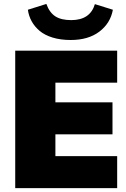

<svg xmlns="http://www.w3.org/2000/svg" viewBox="-20 -965 648 985"><path d="M342.8 -759.8Q291 -759.8 250.2 -772.2Q209.5 -784.7 183.6 -806.4Q157.7 -828.1 142.6 -855.5Q127.4 -882.8 123 -915L217.8 -944.8Q233.9 -900.4 263.9 -881.1Q293.9 -861.8 345.2 -861.8Q442.4 -861.8 466.8 -943.8L559.1 -915Q546.4 -845.7 489.7 -802.7Q433.1 -759.8 342.8 -759.8ZM58.1 0V-705.1H581.1V-541H264.2V-439.9H557.1V-275.9H264.2V-164.1H581.1V0Z"/></svg>

Font: Mulish ExtraBlack
Style: Regular
Weight: 1000
Designer: Vernon Adams
Foundry: Vernon Adams
Version: Version 3.603; ttfautohint (v1.8.3)